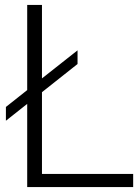

<svg xmlns="http://www.w3.org/2000/svg" viewBox="-20 -760 567 780"><path d="M90.5 0V-338L4 -269.5V-325.5L90.5 -394V-740H150.5V-441.5L295 -555.5V-500L150.5 -385.5V-53.5H521V0Z"/></svg>

Font: Encode Sans Lt
Style: Regular
Weight: 300
Designer: Multiple Designers
Foundry: Impallari Type
Version: Version 3.002; ttfautohint (v1.8.3) -l 8 -r 50 -G 200 -x 14 